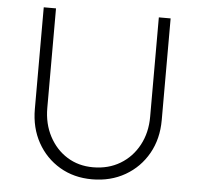

<svg xmlns="http://www.w3.org/2000/svg" viewBox="-51 -753 845 811"><g transform="rotate(5 371.5 -347.0)"><path d="M368 6Q291 6 231 -29.5Q171 -65 136.5 -127Q102 -189 102 -269V-700H154V-278Q154 -211 182 -158Q210 -105 258 -75Q306 -45 368 -45Q433 -45 483 -75Q533 -105 561.5 -158Q590 -211 590 -278V-700H640V-269Q640 -189 605 -127Q570 -65 508.5 -29.5Q447 6 368 6Z"/></g></svg>

Font: Readex Pro ExtraLight
Style: Regular
Weight: 200
Designer: Bonnie Shaver-Troup, Thomas Jockin
Foundry: Lexend
Version: Version 1.203; ttfautohint (v1.8.3)